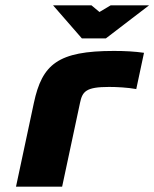

<svg xmlns="http://www.w3.org/2000/svg" viewBox="-20 -700 579 720"><path d="M389 -374C417 -374 458 -372 491 -366L520 -502C485 -507 449 -509 407 -509C197 -509 138 -459 107 -314L40 0H213L280 -314C289 -357 302 -374 389 -374ZM179 -680 287 -556H377L539 -680H395L353 -655L323 -680Z"/></svg>

Font: LT Wave Black
Style: Italic
Weight: 900
Designer: Daniel Lyons
Version: Version 2.5 (Glyphs App)